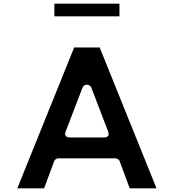

<svg xmlns="http://www.w3.org/2000/svg" viewBox="-20 -1061 957 1056"><path d="M279 -1041V-971H637V-1041ZM528.1 -800H387.9L75.1 -25H222.6L277.6 -173.7C281.1 -183.3 290.6 -190 301 -190H615C625.2 -190 634.8 -183.4 638.4 -173.7L693.4 -25H840.9ZM574.3 -338.9C588.6 -301.7 551 -305 551 -305H365C325.1 -305 341.7 -338.9 341.7 -338.9L433.7 -578.9C437.2 -588.2 446.6 -595 457 -595H459C468.9 -595 478.6 -588.6 482.3 -578.9Z"/></svg>

Font: Hussar Ekologiczny
Style: Regular
Weight: 400
Foundry: Cannot Into Space Fonts
Version: Version 0.97